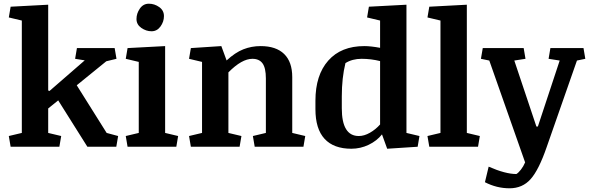

<svg xmlns="http://www.w3.org/2000/svg" viewBox="-20 -788 3163 1031"><path d="M27.3 -57.6 97.2 -74.2V-677.7L27.3 -694.3L37.1 -752L238.8 -762.7V-302.2L245.6 -299.3L435.1 -463.9L383.3 -472.2L393.1 -529.8H595.7L605.5 -472.2L550.8 -459L392.1 -330.1L552.7 -74.2L614.3 -57.6L604.5 0H449.2L292.5 -249L238.8 -205.6V-74.2L308.6 -57.6L298.8 0H37.1Z M738.8 -638.2Q712.9 -656.2 712.9 -686Q712.9 -715.8 731 -741.9Q749 -768.1 779.3 -768.1Q809.6 -768.1 835 -750Q860.4 -731.9 860.4 -701.7Q860.4 -671.4 841.8 -645.8Q823.2 -620.1 793.9 -620.1Q764.6 -620.1 738.8 -638.2ZM866.7 -74.2 936.5 -57.6 926.8 0H665L655.3 -57.6L725.1 -74.2V-455.6L655.3 -472.2L665 -529.8L866.7 -540.5Z M1335.4 -472.2Q1278.3 -472.2 1206.5 -399.4V-74.2L1276.4 -57.6L1266.6 0H1004.9L995.1 -57.6L1064.9 -74.2V-455.6L995.1 -472.2L1004.9 -529.8L1168.5 -540.5L1196.8 -463.4Q1242.7 -505.9 1286.6 -523.2Q1330.6 -540.5 1379.4 -540.5Q1462.4 -540.5 1505.9 -498Q1549.3 -455.6 1549.3 -374V-74.2L1619.1 -57.6L1609.4 0H1347.7L1337.9 -57.6L1407.7 -74.2V-366.7Q1407.7 -422.9 1389.9 -447.5Q1372.1 -472.2 1335.4 -472.2Z M2021 -460Q1972.2 -472.2 1921.9 -472.2Q1871.6 -472.2 1835 -449.2Q1815.4 -370.1 1815.4 -270V-206.5Q1815.4 -57.6 1906.7 -57.6Q1935.5 -57.6 1966.1 -75Q1996.6 -92.3 2021 -119.6ZM1936.5 -540.5Q1971.2 -540.5 2021 -531.2V-677.7L1951.2 -694.3L1960.9 -752L2162.6 -762.7V-74.2L2232.4 -57.6L2222.7 0L2059.1 10.7L2031.2 -66.4Q2003.9 -31.7 1959.7 -10.5Q1915.5 10.7 1866.7 10.7Q1772 10.7 1722.9 -42.5Q1673.8 -95.7 1673.8 -201.7V-247.1Q1673.8 -384.8 1742.7 -462.6Q1811.5 -540.5 1936.5 -540.5Z M2345.2 -677.7 2275.4 -694.3 2285.2 -752 2486.8 -762.7V-74.2L2556.6 -57.6L2546.9 0H2285.2L2275.4 -57.6L2345.2 -74.2Z M2584 190.4 2604 106.9Q2693.8 146.5 2752.9 146.5Q2763.7 140.1 2777.1 123Q2790.5 106 2799.8 84L2607.4 -462.9L2562.5 -472.2L2572.3 -529.8H2792L2801.8 -472.2L2741.7 -462.9L2860.4 -108.4H2868.2L2985.4 -462.9L2925.8 -472.2L2935.5 -529.8H3113.3L3123 -472.2L3078.1 -462.9L2915.5 2Q2873.5 124 2829.6 173.6Q2785.6 223.1 2716.3 223.1Q2647 223.1 2584 190.4Z"/></svg>

Font: NoticiaText-Bold
Style: Bold
Weight: 700
Designer: JM Sole
Foundry: JM Sole
Version: Version 1.003